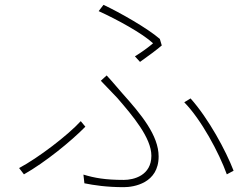

<svg xmlns="http://www.w3.org/2000/svg" viewBox="-20 -767 1040 794"><path d="M314 -266C260 -207 138 -114 59 -72L79 -46C166 -95 273 -182 333 -243ZM946 -61C914 -144 843 -276 768 -360L742 -344C812 -273 886 -135 918 -46ZM329 -9C369 -1 421 7 492 7C533 7 636 -9 636 -120C636 -207 564 -294 485 -382C464 -406 440 -435 421 -455L397 -433L465 -362C529 -288 606 -197 606 -123C606 -41 533 -23 492 -23C416 -23 371 -31 325 -45ZM559 -511C593 -535 628 -561 649 -579L641 -606C590 -650 478 -714 408 -747L388 -721C465 -686 569 -629 613 -588C597 -574 566 -551 538 -534Z"/></svg>

Font: Noto Sans CJK JP Thin
Style: Regular
Weight: 250
Designer: Ryoko NISHIZUKA (kana & ideographs); Paul D. Hunt (Latin, Greek & Cyrillic); Wenlong ZHANG (bopomofo); Sandoll Communica
Foundry: Adobe Systems Incorporated
Version: Version 1.004;PS 1.004;hotconv 1.0.82;makeotf.lib2.5.63406